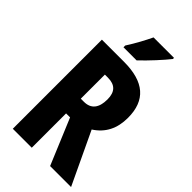

<svg xmlns="http://www.w3.org/2000/svg" viewBox="-280 -1009 1088 1088"><g transform="rotate(45 264.5 -465.0)"><path d="M424 -921V-930H260C239 -886 213 -837 179 -784V-770H284C332 -815 396 -885 424 -921ZM239 -714H62V0H214V-275H246L361 0H529L381 -313C448 -356 480 -420 480 -505C480 -645 401 -714 239 -714ZM238 -586C296 -586 324 -557 324 -497C324 -428 295 -393 239 -393H214V-586Z"/></g></svg>

Font: Noto Sans Thai Looped ExtraCondensed ExtraBold
Style: Regular
Weight: 800
Width: 2
Designer: Sasikarn Vongin, Ben Mitchell
Foundry: The Fontpad Ltd
Version: Version 1.001